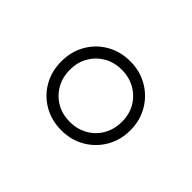

<svg xmlns="http://www.w3.org/2000/svg" viewBox="-70 -897 641 641"><g transform="rotate(-45 250.0 -577.0)"><path d="M250 -414Q204 -414 167 -435.5Q130 -457 108.5 -494Q87 -531 87 -577Q87 -624 108.5 -661Q130 -698 167 -719Q204 -740 250 -740Q296 -740 333 -719Q370 -698 391.5 -661Q413 -624 413 -577Q413 -531 391.5 -494Q370 -457 333 -435.5Q296 -414 250 -414ZM250 -454Q286 -454 313.5 -470Q341 -486 357 -514Q373 -542 373 -577Q373 -613 357 -640.5Q341 -668 313.5 -684Q286 -700 250 -700Q215 -700 187 -684Q159 -668 143 -640.5Q127 -613 127 -577Q127 -542 143 -514Q159 -486 187 -470Q215 -454 250 -454Z"/></g></svg>

Font: M PLUS 1 Code Light
Style: Regular
Weight: 300
Designer: Coji Morishita
Foundry: UNDERFOREST DESIGN
Version: Version 1.002